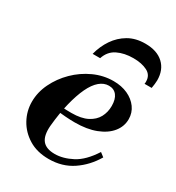

<svg xmlns="http://www.w3.org/2000/svg" viewBox="-170 -795 834 910"><g transform="rotate(30 247.0 -339.5)"><path d="M234 12Q170 12 124.5 -16Q79 -44 54.5 -88.5Q30 -133 30 -184Q30 -236 54 -285.5Q78 -335 118.5 -375Q159 -415 210.5 -438.5Q262 -462 317 -462Q361 -462 395 -446.5Q429 -431 449 -403.5Q469 -376 469 -341Q469 -301 443 -269Q417 -237 369 -218.5Q321 -200 255 -200Q231 -200 204 -202Q177 -204 156 -207Q135 -210 128 -211L133 -241Q150 -234 169.5 -232.5Q189 -231 219 -231Q272 -231 305 -248Q338 -265 353 -293Q368 -321 368 -355Q368 -392 352.5 -412Q337 -432 309 -432Q282 -432 258.5 -412Q235 -392 216.5 -353Q198 -314 184 -257.5Q170 -201 163 -127Q159 -73 179.5 -48Q200 -23 247 -23Q292 -23 341 -48.5Q390 -74 433 -141L455 -124Q419 -63 363.5 -25.5Q308 12 234 12ZM166 -524Q178 -571 203.5 -608.5Q229 -646 267.5 -668.5Q306 -691 359 -691Q423 -691 458.5 -658Q494 -625 494 -568Q494 -559 492.5 -547.5Q491 -536 489 -524H450Q451 -528 451 -531Q451 -534 451 -537Q451 -572 420.5 -587.5Q390 -603 344 -603Q295 -603 258 -585Q221 -567 207 -524Z"/></g></svg>

Font: Libre Bodoni Medium
Style: Italic
Weight: 500
Italic angle: -13°
Designer: Pablo Impallari, Rodrigo Fuenzalida
Foundry: Impallari Type
Version: Version 2.005;gftools[0.9.23]